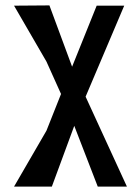

<svg xmlns="http://www.w3.org/2000/svg" viewBox="-20 -691 501 711"><path d="M297 -333 440 -670H338L247 -444L163 -671L32 -670L152 -463L206 -343L152 -207L32 0H172L255 -225L342 0H450Z"/></svg>

Font: BackOut Medium
Style: Regular
Weight: 500
Designer: Frank Adebiaye
Foundry: Velvetyne Type Foundry
Version: Version 2.000;hotconv 1.0.109;makeotfexe 2.5.65596